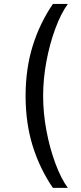

<svg xmlns="http://www.w3.org/2000/svg" viewBox="-20 -781 402 949"><path d="M106.5 -306.8Q106.5 -441.1 141.5 -553.8Q176.5 -666.5 241.5 -761.4H315.3Q281.2 -714.5 253.6 -639.9Q225.9 -565.3 209.5 -478.3Q193.2 -391.3 193.2 -306.8Q193.2 -222.3 209.5 -135.3Q225.9 -48.3 253.6 26.3Q281.2 100.9 315.3 147.7H241.5Q176.5 52.9 141.5 -59.8Q106.5 -172.6 106.5 -306.8Z"/></svg>

Font: Inter UI
Style: Regular
Weight: 400
Designer: Rasmus Andersson
Foundry: rsms
Version: 3.2;8d6f07862